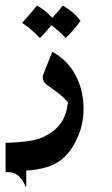

<svg xmlns="http://www.w3.org/2000/svg" viewBox="-60 -412 399 687"><path d="M152 165Q126 183 90.5 190.5Q55 198 34 198V255H31Q24 234 7 218Q-10 202 -40 204V99Q4 98 43.5 92.5Q83 87 111 70Q141 53 159.5 26Q178 -1 183 -46Q164 -68 139 -86Q114 -104 107 -109Q93 -120 93 -135Q93 -142 95 -146L127 -227Q182 -197 210.5 -142.5Q239 -88 239 -23Q239 36 214 87Q190 139 152 165ZM72 -392Q103 -376 127 -348Q154 -377 164 -392Q182 -383 200.5 -367Q219 -351 228 -337Q204 -304 175 -276Q149 -303 124 -322Q107 -300 83 -276Q42 -317 19 -330Q61 -377 72 -392Z"/></svg>

Font: Katibeh
Style: Regular
Weight: 400
Designer: Arabic design by Kourosh Beigpour, Latin design by Eduardo Tunni, engineering by Lasse Fister
Version: Version 1.0010g